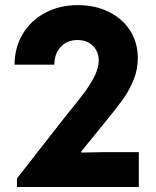

<svg xmlns="http://www.w3.org/2000/svg" viewBox="-20 -748 624 768"><path d="M47.9 -34.2 243.2 -284.2Q249 -292 255.6 -299.8Q262.2 -307.6 268.6 -315.4Q304.2 -359.4 325 -388.2Q345.7 -417 360.4 -448Q375 -479 375 -506.8Q374.5 -542.5 351.1 -565.2Q327.6 -587.9 290 -587.9Q248.5 -587.9 223.1 -560.8Q197.8 -533.7 197.3 -489.3H38.1Q38.6 -558.1 71 -612.3Q103.5 -666.5 161.1 -697Q218.8 -727.5 292 -727.5Q360.4 -727.5 415 -700.7Q469.7 -673.8 500.5 -625.7Q531.2 -577.6 531.2 -515.6Q531.2 -470.2 514.6 -429.2Q498 -388.2 472.9 -352.5Q447.8 -316.9 401.4 -260.7L376 -229.5L304.7 -141.6V-137.7L400.4 -139.6H535.2V0H47.9Z"/></svg>

Font: Reddit Sans Vanilla ExtraBold
Style: Regular
Weight: 800
Designer: Stephen Hutchings
Foundry: Reddit
Version: Version 1.013